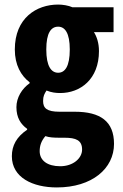

<svg xmlns="http://www.w3.org/2000/svg" viewBox="-20 -594 540 842"><path d="M229 228C384 228 480 145 480 37C480 -62 420 -104 308 -104H241C185 -104 169 -120 169 -151C169 -173 175 -183 184 -197C206 -188 226 -186 244 -186C332 -186 414 -246 414 -370C414 -406 404 -434 392 -453H478V-562H298C280 -570 255 -574 235 -574C140 -574 45 -515 45 -377C45 -309 72 -262 110 -233V-229C76 -205 52 -166 52 -124C52 -78 71 -49 99 -29V-25C53 6 32 44 32 91C32 185 124 228 229 228ZM235 -275C205 -275 183 -303 183 -377C183 -450 204 -477 235 -477C265 -477 286 -449 286 -377C286 -303 265 -275 235 -275ZM244 135C188 135 154 110 154 69C154 45 161 24 179 3C197 9 216 10 243 10H263C313 10 340 21 340 62C340 100 301 135 244 135Z"/></svg>

Font: Noto Sans Mono CJK TC
Style: Bold
Weight: 700
Designer: Ryoko NISHIZUKA 西塚涼子 (kana, bopomofo & ideographs); Paul D. Hunt (Latin, Greek & Cyrillic); Sandoll Communications 산돌커뮤니
Foundry: Adobe
Version: Version 2.004;hotconv 1.0.118;makeotfexe 2.5.65603